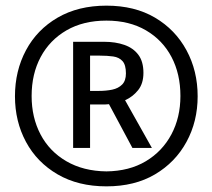

<svg xmlns="http://www.w3.org/2000/svg" viewBox="-20 -828 752 680"><path d="M680 -487Q680 -577 640.5 -650Q601 -723 529 -765.5Q457 -808 357 -808Q257 -808 184 -765.5Q111 -723 72 -650Q33 -577 33 -487Q33 -398 72 -325.5Q111 -253 184 -210.5Q257 -168 357 -168Q457 -168 529 -210.5Q601 -253 640.5 -325.5Q680 -398 680 -487ZM92 -488Q92 -566 124 -626Q156 -686 215.5 -720.5Q275 -755 357 -755Q438 -755 497 -720.5Q556 -686 587.5 -626Q619 -566 619 -488Q619 -412 587 -352Q555 -292 496.5 -257Q438 -222 357 -221Q275 -222 215 -257Q155 -292 123.5 -352Q92 -412 92 -488ZM333 -631Q360 -631 381 -628Q402 -625 414 -611.5Q426 -598 426 -568Q426 -542 412.5 -528.5Q399 -515 377.5 -510.5Q356 -506 329 -506H299V-631ZM518 -304 423 -473Q450 -485 469 -508.5Q488 -532 488 -570Q488 -610 470 -634Q452 -658 420.5 -669Q389 -680 349 -680H239V-304H299V-458H338Q346 -458 352.5 -458Q359 -458 366 -459L449 -304Z"/></svg>

Font: Catamaran
Style: Regular
Weight: 400
Designer: Pria Ravichandran
Version: Version 2.000